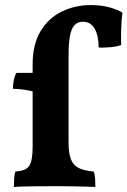

<svg xmlns="http://www.w3.org/2000/svg" viewBox="-20 -736 504 759"><path d="M109 -482Q109 -561 140.5 -613Q172 -665 224.5 -690.5Q277 -716 340 -716Q380 -716 412.5 -707Q445 -698 464 -686Q460 -656 459 -621Q458 -586 459 -558Q443 -552 417 -549.5Q391 -547 370 -548Q370 -594 354.5 -622Q339 -650 308 -650Q287 -650 274.5 -636.5Q262 -623 256.5 -594Q251 -565 251 -515V-175H109ZM129 -448V-369Q101 -378 75 -381.5Q49 -385 31 -385Q31 -402 34.5 -419Q38 -436 45 -448ZM251 -173Q251 -130 260.5 -106Q270 -82 292 -71.5Q314 -61 350 -58Q355 -46 356 -30Q357 -14 357 3Q340 2 314.5 1.5Q289 1 260 0.5Q231 0 203 0Q158 0 110.5 0.5Q63 1 35 3Q35 -18 36 -32.5Q37 -47 41 -58Q68 -60 82.5 -68Q97 -76 103 -97.5Q109 -119 109 -158V-227H251Z"/></svg>

Font: Vollkorn
Style: Bold
Weight: 700
Designer: Friedrich Althausen
Foundry: Friedrich Althausen
Version: Version 5.000